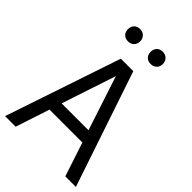

<svg xmlns="http://www.w3.org/2000/svg" viewBox="-255 -969 1066 1066"><g transform="rotate(45 278.0 -436.0)"><path d="M0 0 229 -680H327L556 0H473L407 -200H149L83 0ZM172 -272H383L278 -592ZM367 -776Q345 -776 332 -789Q319 -802 319 -824Q319 -846 332 -859Q345 -872 367 -872Q388 -872 401.5 -858.5Q415 -845 415 -824Q415 -802 401.5 -789Q388 -776 367 -776ZM189 -776Q167 -776 154 -789Q141 -802 141 -824Q141 -846 154 -859Q167 -872 189 -872Q210 -872 223.5 -858.5Q237 -845 237 -824Q237 -802 223.5 -789Q210 -776 189 -776Z"/></g></svg>

Font: Imprima
Style: Regular
Weight: 400
Designer: Eduardo Tunni
Foundry: Eduardo Tunni
Version: Version 1.002; ttfautohint (v1.8.4.7-5d5b);gftools[0.9.23]